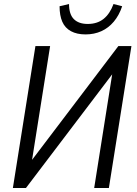

<svg xmlns="http://www.w3.org/2000/svg" viewBox="-20 -934 682 954"><path d="M44 0 156 -705H229L134 -106L113 -105L568 -705H633L521 0H448L543 -600L565 -601L109 0ZM405 -763Q362 -763 332.5 -779Q303 -795 289.5 -826Q276 -857 276 -903L323 -914Q323 -863 347 -839Q371 -815 416 -815Q463 -815 494.5 -840Q526 -865 544 -914L587 -903Q572 -858 545.5 -826.5Q519 -795 483.5 -779Q448 -763 405 -763Z"/></svg>

Font: Nunito Sans 10pt Condensed
Style: Italic
Weight: 400
Width: 3
Italic angle: -9°
Designer: Vernon Adams
Foundry: Vernon Adams
Version: Version 3.101;gftools[0.9.27]